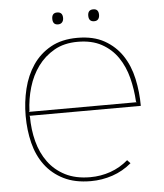

<svg xmlns="http://www.w3.org/2000/svg" viewBox="-54 -810 740 867"><g transform="rotate(-5 316.0 -376.0)"><path d="M425 -735Q425 -723 419 -715.5Q413 -708 401 -708Q376 -708 376 -735Q376 -762 401 -762Q425 -762 425 -735ZM262 -735Q262 -723 255.5 -715.5Q249 -708 237 -708Q213 -708 213 -735Q213 -762 237 -762Q262 -762 262 -735ZM577 -309 71 -308 74 -305Q74 -245 88 -191.5Q102 -138 132 -97Q162 -56 209 -32Q256 -8 322 -8Q370 -8 414 -23.5Q458 -39 494 -70L508 -55Q469 -22 421.5 -6Q374 10 323 10Q251 10 200 -15.5Q149 -41 116.5 -84.5Q84 -128 69.5 -186Q55 -244 55 -309Q55 -372 69.5 -431.5Q84 -491 115.5 -537.5Q147 -584 197 -612Q247 -640 318 -640Q391 -640 440.5 -612Q490 -584 520.5 -538Q551 -492 564 -432Q577 -372 577 -309ZM560 -327 557 -330Q554 -386 540.5 -438.5Q527 -491 499 -532Q471 -573 426.5 -597.5Q382 -622 318 -622Q256 -622 211.5 -596.5Q167 -571 137 -530Q107 -489 91.5 -436.5Q76 -384 74 -329L71 -326Z"/></g></svg>

Font: TypoPRO Sinkin Sans
Style: 100 Thin
Weight: 100
Designer: Keith Bates
Foundry: K-Type
Version: Sinkin Sans (version 1.0)  by Keith Bates   •   © 2014   www